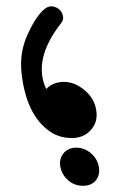

<svg xmlns="http://www.w3.org/2000/svg" viewBox="-20 -437 409 619"><path d="M273 57Q294.1 75 298.7 101Q303.3 127 288.5 145Q274.5 162 247.5 162Q220.5 162 200.5 145Q179.3 127 174.5 100Q170.1 75 185 57Q199.8 39 225.8 39Q251.8 39 273 57ZM125 -409Q138 -419 152 -416Q176 -410 182 -389Q187 -374 176 -361Q85 -244 129 -150Q151 -173 186 -173Q221 -173 253 -146Q284 -120 290 -83Q297 -45 273 -18Q249 9 209 8Q170 7 141 -13Q63 -67 49 -206Q43 -271 70 -328Q97 -387 125 -409Z"/></svg>

Font: Amiri
Style: Bold Italic
Weight: 700
Italic angle: 10°
Designer: Khaled Hosny
Version: Version 0.113